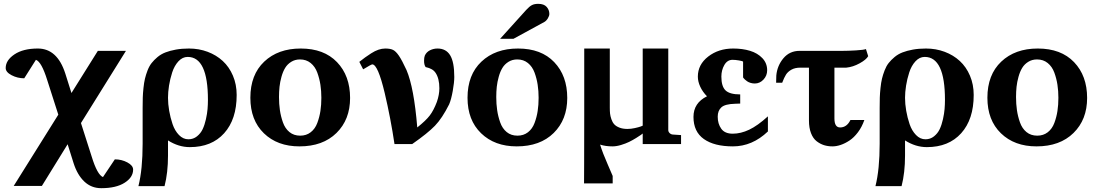

<svg xmlns="http://www.w3.org/2000/svg" viewBox="-20 -754 5739 1005"><path d="M676.8 133.8Q676.8 174.3 632.3 202.6Q587.9 231 509.8 231Q458 231 421.4 196.3Q384.8 161.6 365.2 100.1L334 1L199.2 219.2H51.8L285.2 -153.8L227.1 -335Q197.3 -430.7 168 -440.9L106.9 -344.2Q71.3 -344.2 40.5 -360.4Q9.8 -376.5 9.8 -397.9Q9.8 -438.5 55.4 -469.2Q101.1 -500 178.2 -500Q279.8 -500 321.8 -369.1L354 -267.1L492.2 -487.8H639.2L403.8 -109.9L460 65.9Q489.3 161.1 519 172.9L581.1 80.1Q616.7 80.1 646.7 96.2Q676.8 112.3 676.8 133.8Z M968.8 -500Q1021 -500 1066.7 -482.9Q1112.3 -465.8 1146 -434.8Q1179.7 -403.8 1199.2 -357.9Q1218.8 -312 1218.8 -256.8Q1218.8 -129.4 1153.3 -56.6Q1087.9 16.1 973.6 16.1Q914.6 16.1 859.4 -19V60.1Q859.4 150.4 841.3 220.2H704.6Q726.6 132.3 726.6 -2V-189Q726.6 -220.2 727.3 -242.9Q728 -265.6 731 -293.7Q733.9 -321.8 738.8 -342.3Q743.7 -362.8 752.4 -385.5Q761.2 -408.2 773.7 -424.1Q786.1 -439.9 804.4 -455.3Q822.8 -470.7 846.2 -479.7Q869.6 -488.8 900.6 -494.4Q931.6 -500 968.8 -500ZM1068.4 -231Q1068.4 -456.1 962.4 -456.1Q935.1 -456.1 913.8 -432.9Q892.6 -409.7 881.3 -374.8Q870.1 -339.8 864.7 -305.7Q859.4 -271.5 859.4 -242.2Q859.4 -210 865.5 -174.3Q871.6 -138.7 883.3 -104.2Q895 -69.8 916.7 -47.4Q938.5 -24.9 966.3 -24.9Q991.7 -24.9 1011 -40.3Q1030.3 -55.7 1040.8 -77.9Q1051.3 -100.1 1057.9 -129.9Q1064.5 -159.7 1066.4 -183.3Q1068.4 -207 1068.4 -231Z M1812.5 -241.2Q1812.5 -127.9 1741.2 -57.9Q1669.9 12.2 1547.4 12.2Q1432.1 12.2 1361.3 -56.4Q1290.5 -125 1290.5 -242.2Q1290.5 -362.8 1363 -431.4Q1435.5 -500 1554.2 -500Q1675.8 -500 1744.1 -428.7Q1812.5 -357.4 1812.5 -241.2ZM1662.1 -242.2Q1662.1 -277.8 1657.2 -310.1Q1652.3 -342.3 1640.9 -373.8Q1629.4 -405.3 1606.2 -424.1Q1583 -442.9 1550.3 -442.9Q1524.4 -442.9 1504.4 -430.4Q1484.4 -418 1472.7 -398.7Q1460.9 -379.4 1453.4 -352.3Q1445.8 -325.2 1443.1 -299.8Q1440.4 -274.4 1440.4 -246.1Q1440.4 -209.5 1445.1 -177.5Q1449.7 -145.5 1460.9 -113.5Q1472.2 -81.5 1495.1 -62.7Q1518.1 -43.9 1551.3 -43.9Q1583.5 -43.9 1606.4 -61.8Q1629.4 -79.6 1640.9 -110.4Q1652.3 -141.1 1657.2 -173.1Q1662.1 -205.1 1662.1 -242.2Z M2107.9 -387.2Q2147 -295.4 2164.1 -86.9Q2209 -122.6 2229.5 -149.4Q2250 -176.3 2266.6 -220.2Q2279.8 -257.8 2279.8 -292Q2279.8 -343.3 2259.8 -373Q2251 -385.7 2238 -392.3Q2225.1 -398.9 2216.6 -400.6Q2208 -402.3 2208 -402.8Q2199.7 -414.1 2199.7 -436Q2199.7 -453.1 2203.6 -462.9Q2211.9 -481.4 2230.5 -490.7Q2249 -500 2270 -500Q2314.5 -500 2336.2 -464.8Q2357.9 -429.7 2357.9 -351.1Q2357.9 -323.2 2349.9 -278.1Q2341.8 -232.9 2331.1 -208Q2294.4 -134.8 2256.6 -95.7Q2218.8 -56.6 2137.7 0H2044.9Q2024.9 -134.8 1993.7 -267.1Q1958 -417 1928.7 -417Q1923.3 -417 1880.9 -391.1L1860.8 -430.2Q1880.9 -445.8 1891.4 -453.6Q1901.9 -461.4 1922.4 -474.6Q1942.9 -487.8 1961.2 -493.9Q1979.5 -500 1996.6 -500Q2022.9 -500 2037.6 -492.7Q2052.2 -485.4 2068.1 -462.2Q2084 -439 2107.9 -387.2Z M2949.2 -241.2Q2949.2 -127.9 2878.2 -57.9Q2807.1 12.2 2684.6 12.2Q2569.3 12.2 2498.3 -56.4Q2427.2 -125 2427.2 -242.2Q2427.2 -362.8 2500 -431.4Q2572.8 -500 2691.4 -500Q2813 -500 2881.1 -428.7Q2949.2 -357.4 2949.2 -241.2ZM2799.3 -242.2Q2799.3 -277.8 2794.4 -310.1Q2789.6 -342.3 2778.1 -373.8Q2766.6 -405.3 2743.4 -424.1Q2720.2 -442.9 2687.5 -442.9Q2661.6 -442.9 2641.6 -430.4Q2621.6 -418 2609.9 -398.7Q2598.1 -379.4 2590.6 -352.3Q2583 -325.2 2580.3 -299.8Q2577.6 -274.4 2577.6 -246.1Q2577.6 -209.5 2582.3 -177.5Q2586.9 -145.5 2598.1 -113.5Q2609.4 -81.5 2632.3 -62.7Q2655.3 -43.9 2688.5 -43.9Q2720.7 -43.9 2743.7 -61.8Q2766.6 -79.6 2778.1 -110.4Q2789.6 -141.1 2794.4 -173.1Q2799.3 -205.1 2799.3 -242.2ZM2855.5 -681.2Q2855.5 -670.9 2847.7 -658Q2839.8 -645 2829.6 -639.2L2667.5 -550.8H2597.7L2734.4 -702.1Q2751.5 -720.7 2764.4 -727.3Q2777.3 -733.9 2797.4 -733.9Q2827.1 -733.9 2841.3 -718Q2855.5 -702.1 2855.5 -681.2Z M3038.1 -149.9V-150.9V-500H3171.9V-189.9Q3171.9 -172.4 3173.3 -159.2Q3174.8 -146 3180.2 -130.1Q3185.5 -114.3 3194.8 -103.8Q3204.1 -93.3 3221.9 -86.2Q3239.7 -79.1 3264.2 -79.1Q3282.7 -79.1 3302.7 -83.5Q3322.8 -87.9 3333.5 -91.8L3344.2 -96.2V-500H3478V-73.2Q3478 -64.5 3484.9 -57.6Q3491.7 -50.8 3501 -49.8L3544.9 -46.9V0H3344.2V-55.2Q3340.8 -52.2 3334.7 -47.9Q3328.6 -43.5 3309.8 -31.7Q3291 -20 3272.9 -11.2Q3254.9 -2.4 3230.7 4.9Q3206.5 12.2 3186 12.2Q3149.9 12.2 3121.1 2.9Q3134.8 47.4 3160.4 105.2Q3186 163.1 3187 167V206.1H3037.1Q3037.1 201.7 3037.6 109.6Q3038.1 17.6 3038.1 -149.9Z M3999.5 -65.9Q3917.5 12.2 3816.4 12.2Q3718.3 12.2 3664.1 -26.4Q3609.9 -64.9 3609.9 -142.1Q3609.9 -215.3 3680.7 -250Q3658.2 -272.5 3645.5 -299.8Q3632.8 -327.1 3632.8 -353Q3632.8 -416 3687 -458Q3741.2 -500 3817.9 -500Q3866.7 -500 3906 -488Q3945.3 -476.1 3970.5 -449.7Q3995.6 -423.3 3995.6 -386.2Q3995.6 -357.9 3976.3 -337.4Q3957 -316.9 3930.7 -316.9Q3918.9 -316.9 3908.2 -320.3Q3897.5 -323.7 3890.9 -328.4Q3884.3 -333 3879.2 -337.6Q3874 -342.3 3871.6 -345.7L3869.6 -349.1V-431.2Q3866.7 -434.6 3847.7 -437.7Q3828.6 -440.9 3814.5 -440.9Q3787.1 -440.9 3771.5 -413.8Q3755.9 -386.7 3755.9 -353Q3755.9 -301.8 3777.8 -280.8Q3799.8 -259.8 3854.5 -259.8V-211.9L3827.6 -210.9Q3774.9 -209.5 3755.9 -192.1Q3736.8 -174.8 3736.8 -143.1Q3736.8 -106 3755.4 -80.1Q3773.9 -54.2 3815.4 -54.2Q3857.4 -54.2 3901.4 -75Q3945.3 -95.7 3999.5 -145Z M4504.4 -126Q4491.7 -89.4 4470.7 -61.5Q4449.7 -33.7 4426.3 -18.3Q4402.8 -2.9 4380.4 4.6Q4357.9 12.2 4337.4 12.2Q4314 12.2 4293.5 5.9Q4272.9 -0.5 4254.4 -14.9Q4235.8 -29.3 4225.1 -57.1Q4214.4 -85 4214.4 -123V-399.9H4169.4Q4141.6 -399.9 4122.8 -389.4Q4104 -378.9 4094.2 -363.5Q4084.5 -348.1 4074.2 -320.8H4042.5Q4042.5 -345.7 4043.5 -358.9Q4048.3 -410.6 4080.8 -449.2Q4113.3 -487.8 4165.5 -487.8H4389.6Q4418.9 -487.8 4460 -490.2Q4501 -492.7 4512.7 -497.1L4524.4 -460Q4514.6 -441.9 4479.7 -422.6Q4444.8 -403.3 4409.7 -399.9H4347.7V-133.8Q4347.7 -86.9 4377.4 -86.9Q4412.6 -86.9 4431.6 -126Z M4826.7 -500Q4878.9 -500 4924.6 -482.9Q4970.2 -465.8 5003.9 -434.8Q5037.6 -403.8 5057.1 -357.9Q5076.7 -312 5076.7 -256.8Q5076.7 -129.4 5011.2 -56.6Q4945.8 16.1 4831.5 16.1Q4772.5 16.1 4717.3 -19V60.1Q4717.3 150.4 4699.2 220.2H4562.5Q4584.5 132.3 4584.5 -2V-189Q4584.5 -220.2 4585.2 -242.9Q4585.9 -265.6 4588.9 -293.7Q4591.8 -321.8 4596.7 -342.3Q4601.6 -362.8 4610.4 -385.5Q4619.1 -408.2 4631.6 -424.1Q4644 -439.9 4662.4 -455.3Q4680.7 -470.7 4704.1 -479.7Q4727.5 -488.8 4758.5 -494.4Q4789.6 -500 4826.7 -500ZM4926.3 -231Q4926.3 -456.1 4820.3 -456.1Q4793 -456.1 4771.7 -432.9Q4750.5 -409.7 4739.3 -374.8Q4728 -339.8 4722.7 -305.7Q4717.3 -271.5 4717.3 -242.2Q4717.3 -210 4723.4 -174.3Q4729.5 -138.7 4741.2 -104.2Q4752.9 -69.8 4774.7 -47.4Q4796.4 -24.9 4824.2 -24.9Q4849.6 -24.9 4868.9 -40.3Q4888.2 -55.7 4898.7 -77.9Q4909.2 -100.1 4915.8 -129.9Q4922.4 -159.7 4924.3 -183.3Q4926.3 -207 4926.3 -231Z M5670.4 -241.2Q5670.4 -127.9 5599.1 -57.9Q5527.8 12.2 5405.3 12.2Q5290 12.2 5219.2 -56.4Q5148.4 -125 5148.4 -242.2Q5148.4 -362.8 5220.9 -431.4Q5293.5 -500 5412.1 -500Q5533.7 -500 5602.1 -428.7Q5670.4 -357.4 5670.4 -241.2ZM5520 -242.2Q5520 -277.8 5515.1 -310.1Q5510.3 -342.3 5498.8 -373.8Q5487.3 -405.3 5464.1 -424.1Q5440.9 -442.9 5408.2 -442.9Q5382.3 -442.9 5362.3 -430.4Q5342.3 -418 5330.6 -398.7Q5318.8 -379.4 5311.3 -352.3Q5303.7 -325.2 5301 -299.8Q5298.3 -274.4 5298.3 -246.1Q5298.3 -209.5 5303 -177.5Q5307.6 -145.5 5318.8 -113.5Q5330.1 -81.5 5353 -62.7Q5376 -43.9 5409.2 -43.9Q5441.4 -43.9 5464.4 -61.8Q5487.3 -79.6 5498.8 -110.4Q5510.3 -141.1 5515.1 -173.1Q5520 -205.1 5520 -242.2Z"/></svg>

Font: Veleka
Style: Bold
Weight: 700
Designer: Stefan Peev, Context Ltd, 2016; SIL International, 1997-2014.
Foundry: Stefan Peev, Context Ltd, 2016
Version: Version 1.000